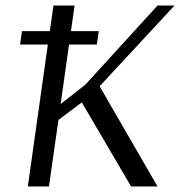

<svg xmlns="http://www.w3.org/2000/svg" viewBox="-20 -670 647 690"><path d="M59 -558H159L172 -650H248L235 -558H335L328 -510H228L198 -296L287 -366L546 -650H607L338 -360L546 0H451L274 -302L190 -239L156 0H80L152 -510H52Z"/></svg>

Font: Arsenal
Style: Italic
Weight: 400
Italic angle: -9.10001°
Designer: Andrij Shevchenko
Foundry: Stairsfor
Version: Version 2.001;PS 002.001;hotconv 1.0.88;makeotf.lib2.5.64775